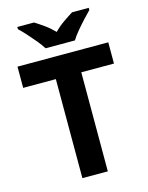

<svg xmlns="http://www.w3.org/2000/svg" viewBox="-135 -1018 850 1101"><g transform="rotate(-15 289.5 -467.0)"><path d="M365 0H214V-588H20V-714H559V-588H365ZM203 -774Q189 -797 166.5 -824Q144 -851 120.5 -877Q97 -903 78 -921V-934H177Q203 -918 233 -896.5Q263 -875 289 -848Q315 -875 346 -896.5Q377 -918 403 -934H502V-921Q484 -903 460 -877Q436 -851 413.5 -824Q391 -797 377 -774Z"/></g></svg>

Font: Noto Sans Bengali
Style: Bold
Weight: 700
Designer: Jelle Bosma - Monotype Design Team
Foundry: Monotype Imaging Inc.
Version: Version 2.003; ttfautohint (v1.8.4.7-5d5b)